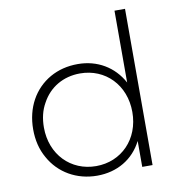

<svg xmlns="http://www.w3.org/2000/svg" viewBox="-83 -818 841 898"><g transform="rotate(-10 337.5 -369.0)"><path d="M83 -124C127 -44 210 4 307 4C402 4 480 -42 521 -123V0H570V-742H520V-401C477 -480 400 -526 307 -526C258 -526 214 -515 175 -493C96 -448 49 -364 49 -261C49 -210 60 -164 83 -124ZM128 -375C164 -442 230 -481 310 -481C430 -481 520 -390 520 -261C520 -132 430 -41 310 -41C190 -41 100 -132 100 -261C100 -304 109 -342 128 -375Z"/></g></svg>

Font: Montserrat Light
Style: Regular
Weight: 300
Designer: Julieta Ulanovsky
Foundry: Julieta Ulanovsky
Version: Version 7.200